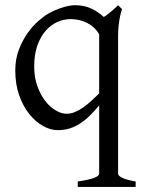

<svg xmlns="http://www.w3.org/2000/svg" viewBox="-20 -489 555 743"><path d="M237.8 -48.8Q254.4 -48.8 270.5 -55.7Q286.6 -62.5 302.2 -73.5Q317.9 -84.5 333.3 -98.6Q348.6 -112.8 363.8 -127.4V-356.4Q347.7 -384.3 318.4 -399.7Q289.1 -415 253.9 -415Q226.6 -415 201.2 -403.6Q175.8 -392.1 156 -369.1Q136.2 -346.2 124.3 -312Q112.3 -277.8 112.3 -231.9Q112.3 -190.4 124.3 -156.5Q136.2 -122.6 154.8 -98.6Q173.3 -74.7 195.6 -61.8Q217.8 -48.8 237.8 -48.8ZM280.8 234.4V213.4Q326.7 206.5 345.2 199Q363.8 191.4 363.8 183.1V-81.1Q345.2 -58.6 327.1 -41Q309.1 -23.4 289.8 -11Q270.5 1.5 249.3 8.1Q228 14.6 203.1 14.6Q175.8 14.6 147 -1.2Q118.2 -17.1 94 -46.9Q69.8 -76.7 54.4 -119.6Q39.1 -162.6 39.1 -216.8Q39.1 -259.8 52.7 -295.9Q66.4 -332 86.2 -360.1Q106 -388.2 128.4 -407.7Q150.9 -427.2 168 -437Q195.8 -452.1 223.1 -460.4Q250.5 -468.8 269 -468.8Q282.2 -468.8 295.4 -467Q308.6 -465.3 322.3 -460.4Q335.9 -455.6 350.6 -446.8Q365.2 -438 381.8 -423.3Q389.2 -427.7 397 -433.8Q404.8 -439.9 412.1 -446Q419.4 -452.1 426 -458.3Q432.6 -464.4 437 -468.8L452.1 -454.1Q447.8 -440.4 444.3 -424.3Q441.4 -410.2 439.2 -391.1Q437 -372.1 437 -350.1V183.1Q437 190.9 452.1 198.7Q467.3 206.5 504.9 213.4V234.4Z"/></svg>

Font: Gentium Kaktovik
Style: Regular
Weight: 400
Designer: J. Victor Gaultney and Annie Olsen
Foundry: SIL International
Version: Version 1.102; 2013; Maintenance release